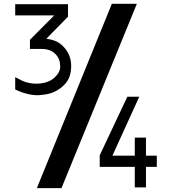

<svg xmlns="http://www.w3.org/2000/svg" viewBox="-20 -977 905 1005"><path d="M172.9 7.8H301.8L696.3 -957H565.4ZM222.7 -774.4 335.9 -889.6V-955.1H59.6V-896.5H263.7L136.7 -768.6V-720.7H200.2Q245.1 -720.7 271.5 -692.4Q294.9 -668.9 294.9 -630.9V-627Q294.9 -598.6 267.6 -573.2Q240.2 -545.9 191.4 -540Q183.6 -539.1 169.9 -539.1Q132.8 -539.1 99.6 -552.7L59.6 -573.2V-508.8Q122.1 -478.5 178.7 -478.5Q186.5 -478.5 200.2 -480.5Q271.5 -486.3 316.4 -533.2Q352.5 -568.4 352.5 -630.9V-632.8Q352.5 -694.3 306.6 -738.3Q284.2 -760.7 248 -769.5ZM568.4 -162.1 709 -470.7H646.5L502 -164.1V-103.5H685.5V3.9H744.1V-103.5H800.8V-162.1H744.1V-256.8H685.5V-162.1Z"/></svg>

Font: OCR-B
Style: Regular
Weight: 400
Version: 1.1